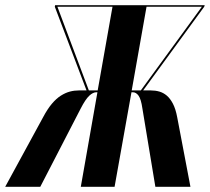

<svg xmlns="http://www.w3.org/2000/svg" viewBox="-91 -719 808 739"><path d="M460 -371H489Q507 -371 522.5 -366.5Q538 -362 551 -351Q564 -340 574.5 -320Q585 -300 591 -268L642 0H507L457 -302Q452 -337 442.5 -350.5Q433 -364 420 -364H415L350 0H220L284 -364H280Q267 -364 252.5 -350.5Q238 -337 220 -302L64 0H-71L75 -268Q92 -300 109 -320Q126 -340 143.5 -351Q161 -362 178 -366.5Q195 -371 213 -371H242L120 -693L121 -699H697L695 -693ZM285 -371 342 -693H130L251 -371ZM451 -371 686 -693H473L416 -371Z"/></svg>

Font: Moniqa Black Ita Display
Style: Italic
Weight: 900
Italic angle: -10°
Designer: Rajesh Rajput
Foundry: Rajesh Rajput
Version: Version 1.000